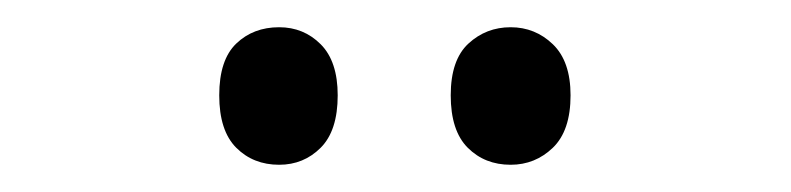

<svg xmlns="http://www.w3.org/2000/svg" viewBox="-20 -742 581 141"><path d="M141 -672Q141 -698 153.5 -710Q166 -722 185 -722Q203 -722 215.5 -709.5Q228 -697 228 -672Q228 -646 215.5 -633.5Q203 -621 185 -621Q166 -621 153.5 -633.5Q141 -646 141 -672ZM311 -672Q311 -698 324 -710Q337 -722 355 -722Q373 -722 386 -709.5Q399 -697 399 -672Q399 -646 386 -633.5Q373 -621 355 -621Q336 -621 323.5 -633.5Q311 -646 311 -672Z"/></svg>

Font: Noto Sans Gurmukhi Condensed
Style: Regular
Weight: 400
Width: 3
Designer: Jelle Bosma - Monotype Design Team
Foundry: Monotype Imaging Inc.
Version: Version 2.004; ttfautohint (v1.8.4.7-5d5b)